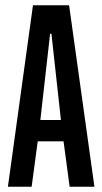

<svg xmlns="http://www.w3.org/2000/svg" viewBox="-20 -708 387 728"><path d="M10 0 105 -688H242L338 0H244L221 -172H123L100 0ZM133 -253H211L175 -580H170Z"/></svg>

Font: Saira Ultra Condensed SemiBold
Style: Regular
Weight: 600
Width: 1
Designer: Hector Gatti with collaboration of the Omnibus-Type team
Foundry: Omnibus-Type
Version: Version 1.001; ttfautohint (v1.8)